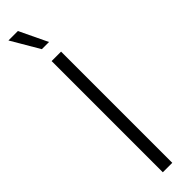

<svg xmlns="http://www.w3.org/2000/svg" viewBox="-325 -914 890 890"><g transform="rotate(-45 120.0 -469.0)"><path d="M89 0V-729H151V0ZM96 -800 15 -938H77L143 -800Z"/></g></svg>

Font: Mona Sans ExtraLight Light
Style: Regular
Weight: 300
Version: Version 2.000